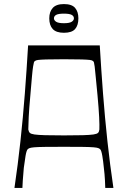

<svg xmlns="http://www.w3.org/2000/svg" viewBox="-20 -923 628 943"><path d="M51 0Q68 -115 80.5 -230.5Q93 -346 102 -463.5Q111 -581 118 -700H470Q477 -581 486 -463.5Q495 -346 507.5 -230.5Q520 -115 537 0H497Q497 -8 495.5 -37.5Q494 -67 490 -99Q487 -131 482.5 -157.5Q478 -184 472 -190Q469 -193 463 -195.5Q457 -198 440 -199.5Q423 -201 388.5 -201.5Q354 -202 294 -202Q233 -202 198.5 -201.5Q164 -201 147.5 -199.5Q131 -198 125 -195.5Q119 -193 116 -190Q110 -184 105.5 -157.5Q101 -131 97 -99Q94 -67 92 -37.5Q90 -8 90 0ZM294 -258Q352 -258 386.5 -259Q421 -260 438.5 -262.5Q456 -265 461.5 -270.5Q467 -276 468 -287Q469 -306 467 -347.5Q465 -389 459 -454Q453 -513 450 -547Q447 -581 445 -596Q443 -611 441.5 -616Q440 -621 437 -623Q433 -627 422 -628.5Q411 -630 382 -631Q353 -632 294 -632Q235 -632 206 -631Q177 -630 166.5 -628.5Q156 -627 151 -623Q148 -621 146.5 -616Q145 -611 142.5 -596Q140 -581 137 -547Q134 -513 129 -454Q123 -389 121 -347.5Q119 -306 119 -287Q121 -276 126.5 -270.5Q132 -265 149.5 -262.5Q167 -260 201.5 -259Q236 -258 294 -258ZM294 -762Q256 -762 239 -780.5Q222 -799 222 -833Q222 -865 239 -884Q256 -903 294 -903Q333 -903 349 -884Q365 -865 365 -833Q365 -799 349 -780.5Q333 -762 294 -762ZM294 -809Q321 -809 332 -816Q343 -823 343 -833Q343 -844 332 -850Q321 -856 294 -856Q267 -856 256 -850Q245 -844 245 -833Q245 -823 256 -816Q267 -809 294 -809Z"/></svg>

Font: Ojuju
Style: Regular
Weight: 400
Designer: Chisaokwu Joboson, Mirko Velimirovic
Foundry: Udi Foundry
Version: Version 1.000